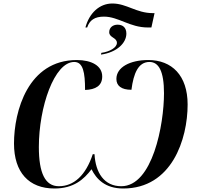

<svg xmlns="http://www.w3.org/2000/svg" viewBox="-20 -1067 1128 1097"><path d="M468 -910H478C492 -952 521 -972 574 -972C657 -972 721 -910 825 -910H845L863 -992H853C759 -992 704 -1047 622 -1047C548 -1047 490 -992 468 -910ZM559 -765 557 -755C649 -768 702 -822 702 -875C702 -910 681 -926 652 -926C625 -926 604 -910 604 -883C604 -851 648 -853 648 -822C648 -796 609 -772 559 -765ZM291 10C401 10 459 -42 503 -100C530 -45 580 10 684 10C962 10 1052 -272 1052 -470C1052 -636 962 -724 827 -724C723 -724 645 -683 645 -616C645 -577 673 -554 731 -554C743 -648 770 -713 834 -713C887 -713 917 -660 917 -534C917 -356 852 -3 673 -3C575 -3 526 -80 520 -186H510C470 -65 402 -3 316 -3C238 -3 202 -78 202 -227C202 -455 290 -713 404 -713C455 -713 466 -653 466 -553C526 -555 564 -577 564 -630C564 -692 502 -724 419 -724C140 -724 60 -432 60 -247C60 -82 145 10 291 10Z"/></svg>

Font: Noto Serif Display SemiBold
Style: Italic
Weight: 600
Italic angle: -12°
Designer: Monotype Design Team
Foundry: Monotype Imaging Inc.
Version: Version 2.009